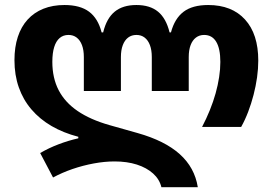

<svg xmlns="http://www.w3.org/2000/svg" viewBox="-20 -573 1103 777"><path d="M633.2 184.6Q625.5 152.6 599.6 129.2Q573.6 105.8 533.8 93Q494 80.3 443.6 80.3Q403.7 80.3 359.8 88.4Q315.8 96.5 273.4 111Q231.1 125.6 194.7 145.3L142.6 46.3Q177.5 25.9 217 10.9Q256.4 -4.1 296.9 -13.3V-19.5Q236.1 -35.3 188.4 -63.1Q140.7 -90.9 107.2 -130.2Q73.6 -169.4 56.1 -219.4Q38.5 -269.3 38.5 -329.3Q38.5 -382.3 52.1 -423.7Q65.6 -465 91.8 -493.8Q118 -522.6 155.6 -537.6Q193.2 -552.7 241 -552.7Q304.1 -552.7 340.4 -525.7Q376.7 -498.7 391.2 -442H397.5Q411.3 -498.9 444.2 -525.8Q477.1 -552.7 532 -552.7Q586.8 -552.7 619.5 -525.8Q652.2 -498.9 666.2 -442H671.9Q686.7 -497.9 722.7 -525.3Q758.7 -552.7 822.5 -552.7Q918.3 -552.7 971.7 -493.9Q1025.2 -435.1 1025.2 -327.7Q1025.2 -295.1 1020.3 -259.8Q1015.3 -224.4 1006.1 -189Q996.9 -153.5 984.3 -120.5Q971.7 -87.4 955.9 -59.2H797.7Q815.5 -93.3 829.3 -127.5Q843.2 -161.8 852.6 -195.4Q862 -229 866.8 -261Q871.7 -293 871.7 -322.3Q871.7 -376.2 855 -403.9Q838.4 -431.6 806.1 -431.6Q787 -431.6 772.9 -420.9Q758.8 -410.2 751.3 -390.2Q743.8 -370.2 743.8 -342V-204.7H594.3V-342Q594.3 -370.2 586.8 -390.2Q579.3 -410.2 565.4 -420.9Q551.6 -431.6 532 -431.6Q512.5 -431.6 498.4 -420.9Q484.4 -410.2 476.9 -390.2Q469.3 -370.2 469.3 -342V-204.7H319.3V-342Q319.3 -370.2 311.8 -390.2Q304.3 -410.2 290.4 -420.9Q276.6 -431.6 257 -431.6Q236.1 -431.6 221.5 -419.2Q206.9 -406.8 199.4 -382.7Q191.8 -358.6 191.8 -322.7Q191.8 -257.3 217.4 -207.9Q243.1 -158.5 294.4 -123.6Q345.7 -88.7 422.7 -66.8L536.7 -34.6Q647 -3.5 707.4 50.8Q767.9 105.1 780.5 184.6Z"/></svg>

Font: Inter V
Style: 
Weight: 400
Designer: Rasmus Andersson
Foundry: rsms
Version: Version 4.000;git-a3f224843